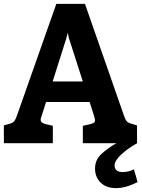

<svg xmlns="http://www.w3.org/2000/svg" viewBox="-21 -740 732 992"><path d="M687 -92V0H407V-90L443 -98Q457 -101 463.5 -105.5Q470 -110 470 -118Q470 -124 465 -141L442 -213H217L195 -144Q189 -128 189 -121Q189 -104 218 -98L252 -90V0H-1V-92L20 -98Q41 -103 49.5 -110.5Q58 -118 67 -144L270 -720H418L619 -144Q628 -118 636 -111Q644 -104 667 -98ZM407 -319 335 -543 329 -571 322 -543 251 -319ZM470 131Q470 88 500 58.5Q530 29 580 0H687Q636 29 603.5 60Q571 91 571 115Q571 132 582 140.5Q593 149 612 149Q643 149 671 135L690 201Q685 203 666.5 211.5Q648 220 625 226Q602 232 579 232Q527 232 498.5 203Q470 174 470 131Z"/></svg>

Font: Enriqueta
Style: Bold
Weight: 700
Designer: Viviana Monsalve, Gustavo Ibarra
Foundry: 72Puntos
Version: Version 2.000